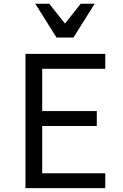

<svg xmlns="http://www.w3.org/2000/svg" viewBox="-20 -981 640 1001"><path d="M112.8 0H528.8V-77.6H200V-324.2H484.6V-401.8H200V-622.4H528.8V-700H112.8ZM274.6 -785.4H363L473.6 -961.4H400.8L318.8 -858.2L236.8 -961.4H164Z"/></svg>

Font: CommitMonoV143 ExtLt
Style: Regular
Weight: 200
Monospace: yes
Designer: Eigil Nikolajsen
Foundry: Eigil Nikolajsen
Version: Version 1.143